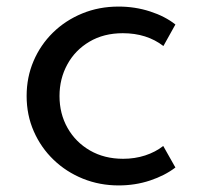

<svg xmlns="http://www.w3.org/2000/svg" viewBox="-20 -548 600 584"><path d="M341 16Q283 16 232.2 -4.5Q181.5 -25 143 -62Q104.5 -99 82.8 -148.5Q61 -198 61 -256Q61 -313 82 -362.2Q103 -411.5 141 -448.8Q179 -486 230 -507Q281 -528 340.5 -528Q391 -528 436.5 -513.2Q482 -498.5 513.5 -473.5L477 -408Q426.5 -447 353.5 -447Q295.5 -447 252 -421.2Q208.5 -395.5 184.8 -352Q161 -308.5 161 -256Q161 -202 185.5 -158.8Q210 -115.5 253.8 -90.2Q297.5 -65 354.5 -65Q390 -65 421.5 -75.2Q453 -85.5 476.5 -104L513.5 -38.5Q481.5 -14 436.5 1Q391.5 16 341 16Z"/></svg>

Font: Spartan Thin Medium
Style: Regular
Weight: 500
Version: Version 1.004